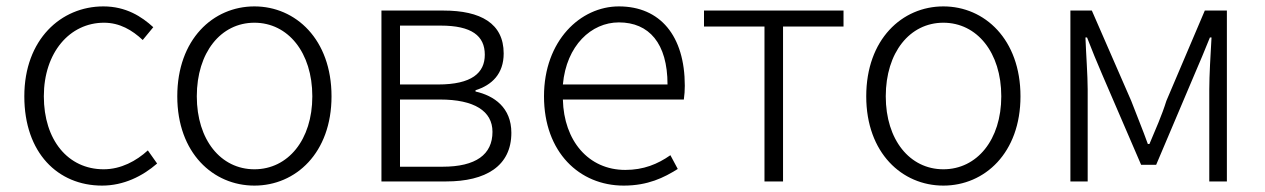

<svg xmlns="http://www.w3.org/2000/svg" viewBox="-20 -567 3953 600"><path d="M299 13C366 13 425 -16 471 -56L442 -97C406 -64 358 -38 304 -38C192 -38 117 -130 117 -266C117 -403 198 -496 305 -496C354 -496 393 -473 426 -442L459 -482C423 -515 374 -547 303 -547C171 -547 56 -444 56 -266C56 -89 161 13 299 13Z M775 13C904 13 1016 -89 1016 -266C1016 -444 904 -547 775 -547C646 -547 534 -444 534 -266C534 -89 646 13 775 13ZM775 -38C670 -38 595 -130 595 -266C595 -403 670 -496 775 -496C880 -496 956 -403 956 -266C956 -130 880 -38 775 -38Z M1172 0H1374C1498 0 1578 -48 1578 -152C1578 -231 1524 -268 1466 -281V-285C1517 -301 1554 -336 1554 -400C1554 -494 1482 -534 1366 -534H1172ZM1230 -303V-487H1357C1454 -487 1495 -455 1495 -396C1495 -339 1454 -303 1349 -303ZM1230 -46V-256H1355C1462 -256 1519 -220 1519 -155C1519 -84 1467 -46 1363 -46Z M1929 13C2005 13 2055 -12 2098 -39L2075 -82C2035 -54 1991 -36 1934 -36C1819 -36 1742 -127 1739 -256H2117C2119 -270 2120 -285 2120 -299C2120 -455 2043 -547 1914 -547C1794 -547 1680 -440 1680 -266C1680 -91 1791 13 1929 13ZM1739 -303C1750 -425 1828 -497 1914 -497C2008 -497 2066 -432 2066 -303Z M2369 0H2427V-484H2616V-534H2180V-484H2369Z M2928 13C3057 13 3169 -89 3169 -266C3169 -444 3057 -547 2928 -547C2799 -547 2687 -444 2687 -266C2687 -89 2799 13 2928 13ZM2928 -38C2823 -38 2748 -130 2748 -266C2748 -403 2823 -496 2928 -496C3033 -496 3109 -403 3109 -266C3109 -130 3033 -38 2928 -38Z M3325 0H3379V-288C3379 -331 3374 -397 3372 -450H3377C3392 -411 3408 -372 3424 -335L3546 -52H3593L3713 -335C3729 -372 3745 -410 3761 -450H3766C3763 -397 3759 -331 3759 -288V0H3814V-534H3745L3625 -252C3611 -207 3591 -162 3572 -117H3567C3551 -162 3532 -207 3515 -252L3392 -534H3325Z"/></svg>

Font: Noto Sans SC Light
Style: Regular
Weight: 300
Designer: Ryoko NISHIZUKA 西塚涼子 (kana, bopomofo & ideographs); Paul D. Hunt (Latin, Greek & Cyrillic); Sandoll Communications 산돌커뮤니
Foundry: Adobe
Version: Version 2.004;hotconv 1.0.118;makeotfexe 2.5.65603